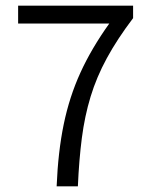

<svg xmlns="http://www.w3.org/2000/svg" viewBox="-20 -658 532 678"><path d="M180 0Q185 -122 205 -219Q225 -316 264 -401.5Q303 -487 366 -575H44V-638H450V-594Q394 -520 357.5 -453Q321 -386 300 -317Q279 -248 269 -170.5Q259 -93 255 0Z"/></svg>

Font: Assistant
Style: Regular
Weight: 400
Designer: Hebrew By Ben Nathan, Latin by Paul Hunt
Version: Version 3.000